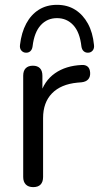

<svg xmlns="http://www.w3.org/2000/svg" viewBox="-20 -764 408 791"><path d="M116.8 6.9Q96.9 6.9 86.3 -4Q75.6 -14.9 75.6 -34.8V-452Q75.6 -472.4 86 -482.9Q96.5 -493.3 115.4 -493.3Q134.3 -493.3 144.5 -482.9Q154.7 -472.4 154.7 -452V-371H144.7Q161.3 -430.5 206.3 -462Q251.3 -493.5 317.1 -496.3Q331.8 -497.3 341.1 -489.6Q350.4 -481.8 351.4 -464.3Q352.3 -447.3 343.3 -437.1Q334.3 -426.9 315.3 -424.9L298.6 -423.5Q230.7 -416.9 194.1 -379.3Q157.5 -341.7 157.5 -277.3V-34.8Q157.5 -14.9 147.4 -4Q137.2 6.9 116.8 6.9ZM86.5 -546.9Q75.2 -547.3 67.8 -556.1Q60.5 -564.9 62.4 -579.1Q68.3 -629.9 88.1 -666.8Q107.8 -703.6 139.9 -723.9Q172 -744.1 214.8 -744.1Q257.6 -744.1 289.7 -723.9Q321.9 -703.6 342.1 -666.8Q362.3 -629.9 367.2 -579.1Q369.1 -564.9 362 -556.1Q354.9 -547.3 343.2 -546.9Q332.5 -546.4 324.9 -553Q317.3 -559.6 315.4 -572.8Q308.9 -631.1 282.1 -660.2Q255.2 -689.3 214.8 -689.3Q174.4 -689.3 147.8 -660.2Q121.1 -631.1 114.2 -572.8Q112.3 -559.6 104.9 -553Q97.6 -546.4 86.5 -546.9Z"/></svg>

Font: Nunito ExtraLight
Style: Regular
Weight: 200
Designer: Vernon Adams
Foundry: Vernon Adams
Version: Version 3.602